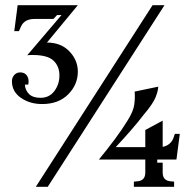

<svg xmlns="http://www.w3.org/2000/svg" viewBox="-20 -720 733 740"><path d="M280 -444Q280 -394 243 -356.5Q206 -319 142 -319Q95 -319 60.5 -343Q26 -367 26 -407Q26 -421 35 -431Q44 -441 58 -441Q76 -441 84.5 -427.5Q93 -414 89 -394H76Q77 -372 92 -357.5Q107 -343 136 -343Q170 -343 189.5 -369Q209 -395 209 -429Q209 -465 186 -486.5Q163 -508 107 -508Q102 -508 96.5 -508Q91 -508 85 -507L217 -662H200L186 -647H114Q94 -647 81 -640Q68 -633 61 -618L53 -600H35L48 -700H280L161 -556Q215 -556 247.5 -522Q280 -488 280 -444ZM614 -700 164 0H118L568 -700ZM361 -105Q394 -145 423 -184Q452 -223 472 -256Q494 -291 497.5 -317Q501 -343 499 -367L590 -386Q589 -367 578.5 -342.5Q568 -318 534 -278Q510 -247 483.5 -216.5Q457 -186 426 -153H540V-219L607 -255V-154Q622 -157 632.5 -165.5Q643 -174 648 -187L654 -204H673L660 -105H586V-93H607V-55Q607 -39 615 -30.5Q623 -22 640 -21L651 -20V0H496V-20L507 -21Q524 -22 532 -30.5Q540 -39 540 -55V-105Z"/></svg>

Font: Redaction
Style: Regular
Weight: 400
Designer: Jeremy Mickel / Forest Young
Foundry: MCKL
Version: Version 2.001; Redaction